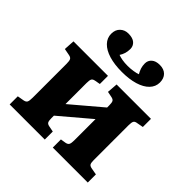

<svg xmlns="http://www.w3.org/2000/svg" viewBox="-197 -936 1102 1102"><g transform="rotate(45 354.5 -385.0)"><path d="M38 0V-66L78 -73Q94 -76 99 -85.5Q104 -95 104 -121V-396Q104 -420 99 -429Q94 -438 79 -441L37 -449L41 -515H321V-449L288 -443Q272 -440 267.5 -430.5Q263 -421 263 -398V-228L446 -383V-400Q446 -423 441 -431.5Q436 -440 421 -443L386 -450L391 -515H670V-449L633 -442Q615 -440 610 -430.5Q605 -421 605 -398V-115Q605 -93 610 -84.5Q615 -76 633 -73L672 -66V0H388V-66L420 -71Q436 -74 441 -83.5Q446 -93 446 -116V-289L263 -134V-115Q263 -93 267.5 -84Q272 -75 287 -72L323 -65V0ZM361 -587Q301 -587 256.5 -600.5Q212 -614 187.5 -639.5Q163 -665 163 -699Q163 -732 183 -751Q203 -770 232 -770Q268 -770 285.5 -754.5Q303 -739 303 -715Q303 -695 298 -678.5Q293 -662 283 -647Q296 -642 315.5 -638.5Q335 -635 361 -635Q383 -635 405 -638.5Q427 -642 440 -647Q431 -662 425.5 -678.5Q420 -695 420 -715Q420 -739 437.5 -754.5Q455 -770 487 -770Q521 -770 540 -751Q559 -732 559 -699Q559 -665 534.5 -639.5Q510 -614 465.5 -600.5Q421 -587 361 -587Z"/></g></svg>

Font: Literata 18pt
Style: Bold
Weight: 700
Designer: Latin by Veronika Burian and Jose Scaglione. Greek by Irene Vlachou. Cyrillic by Vera Evstafieva.
Foundry: TypeTogether
Version: Version 3.103;gftools[0.9.29]